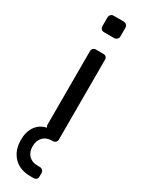

<svg xmlns="http://www.w3.org/2000/svg" viewBox="-243 -746 743 990"><g transform="rotate(30 128.5 -251.0)"><path d="M13.2 75.2Q13.2 27.3 35.6 -4.4Q58.1 -36.1 98.1 -44.9L97.2 -47.9Q93.3 -51.8 92.8 -58.1V-497.1Q92.8 -506.8 98.9 -513.4Q105 -520 115.2 -520H159.2Q170.4 -520 176.3 -513.9Q182.1 -507.8 182.1 -497.1V-22.9Q182.1 -13.2 175.5 -6.6Q168.9 0 159.2 0H153.8Q120.6 0 101.3 20.5Q82 41 82 75.2Q82 109.4 101.6 129.2Q121.1 148.9 153.8 148.9H168Q177.7 148.9 184.3 155.5Q190.9 162.1 190.9 171.9V192.9Q190.9 202.6 184.6 208.7Q178.2 214.8 168 214.8H149.9Q85.9 214.8 49.6 177Q13.2 139.2 13.2 75.2ZM84 -641.1V-692.9Q84 -702.6 90.6 -709.7Q97.2 -716.8 106.9 -716.8H167Q176.8 -716.8 183.8 -710Q190.9 -703.1 190.9 -692.9V-641.1Q190.9 -631.3 183.8 -624.8Q176.8 -618.2 167 -618.2H106.9Q97.2 -618.2 90.6 -624.5Q84 -630.9 84 -641.1Z"/></g></svg>

Font: Rubik AZ
Style: Regular
Weight: 400
Designer: Hubert and Fischer
Foundry: Hubert & Fischer
Version: Version 2.000